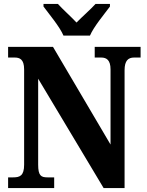

<svg xmlns="http://www.w3.org/2000/svg" viewBox="-20 -951 741 971"><path d="M301 -771H435C454 -816 508 -880 536 -918V-931H463C442 -907 394 -865 367 -837C341 -865 294 -907 273 -931H200V-918C228 -880 282 -816 301 -771ZM21 0H254V-54H220C188 -54 173 -62 173 -118V-553L504 0H610V-596C610 -645 629 -660 658 -660H691V-714H459V-660H492C519 -660 539 -647 539 -600V-220L248 -714H21V-660H54C79 -660 102 -652 102 -600V-118C102 -62 80 -54 47 -54H21Z"/></svg>

Font: Noto Serif Khmer Condensed ExtraBold
Style: Regular
Weight: 800
Width: 3
Designer: Danh Hong and the Monotype Design Team
Foundry: Monotype Imaging Inc.
Version: Version 2.004